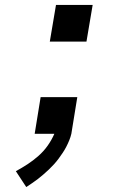

<svg xmlns="http://www.w3.org/2000/svg" viewBox="-20 -540 540 775"><path d="M329 -372H181L206 -520H354ZM86 215 44 151Q68 138 91 123Q114 108 135 89.5Q156 71 172 48.5Q188 26 199 1V0H120L144 -148H292L268 0Q265 13 259.5 26.5Q254 40 247.5 52.5Q241 65 233 77Q225 89 216.5 100.5Q208 112 198 123Q188 134 177.5 144Q167 154 156 163.5Q145 173 133.5 182Q122 191 110 199Q98 207 86 215Z"/></svg>

Font: Iosevka SS04 Medium
Style: Italic
Weight: 500
Italic angle: -9°
Monospace: yes
Designer: Belleve Invis
Foundry: Belleve Invis
Version: Version 19.0.0; ttfautohint (v1.8.4)